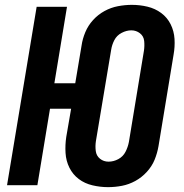

<svg xmlns="http://www.w3.org/2000/svg" viewBox="-20 -763 760 791"><path d="M425 8Q454 8 482.5 2.5Q511 -3 537.5 -17.5Q564 -32 585 -55Q606 -78 617 -105Q628 -132 633 -161L695 -537Q701 -570 699 -602.5Q697 -635 683 -663Q669 -691 644 -709.5Q619 -728 587.5 -735.5Q556 -743 523 -743Q495 -743 466 -737.5Q437 -732 410.5 -717.5Q384 -703 363.5 -680.5Q343 -658 331.5 -630.5Q320 -603 316 -575L290 -420H204L256 -735H131L9 0H134L186 -315H273L253 -199Q248 -166 250 -133Q252 -100 266 -72Q280 -44 304.5 -25.5Q329 -7 361 0.5Q393 8 425 8ZM427 -97Q407 -97 392 -109Q377 -121 374.5 -141Q372 -161 375 -181L438 -558Q441 -578 451 -597.5Q461 -617 481 -627.5Q501 -638 521 -638Q541 -638 556.5 -626Q572 -614 574 -594Q576 -574 573 -554L511 -178Q507 -157 497 -137.5Q487 -118 467.5 -107.5Q448 -97 427 -97Z"/></svg>

Font: Iosevka Sparkle
Style: Bold Italic
Weight: 700
Italic angle: -9°
Designer: Belleve Invis
Foundry: Belleve Invis
Version: Version 4.5.0; ttfautohint (v1.8.3)